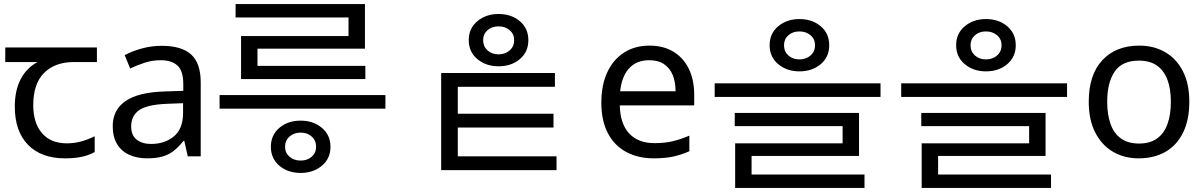

<svg xmlns="http://www.w3.org/2000/svg" viewBox="-20 -771 5940 947"><path d="M301 10Q183 10 118 -57Q53 -124 53 -245Q53 -325 82 -380.5Q111 -436 165 -465H6V-537H458V-465H345Q251 -465 197.5 -411.5Q144 -358 144 -252Q144 -165 187 -114.5Q230 -64 310 -64Q347 -64 381 -73.5Q415 -83 447 -99V-21Q418 -5 383 2.5Q348 10 301 10Z M778 -545Q876 -545 923 -502Q970 -459 970 -365V0H906L889 -76H885Q862 -47 837.5 -27.5Q813 -8 781.5 1Q750 10 705 10Q657 10 618.5 -7Q580 -24 558 -59.5Q536 -95 536 -149Q536 -229 599 -272.5Q662 -316 793 -320L884 -323V-355Q884 -422 855 -448Q826 -474 773 -474Q731 -474 693 -461.5Q655 -449 622 -433L595 -499Q630 -518 678 -531.5Q726 -545 778 -545ZM804 -259Q704 -255 665.5 -227Q627 -199 627 -148Q627 -103 654.5 -82Q682 -61 725 -61Q793 -61 838 -98.5Q883 -136 883 -214V-262Z M1463 82Q1400 82 1358 46.5Q1316 11 1316 -47Q1316 -105 1358 -140.5Q1400 -176 1463 -176Q1525 -176 1567.5 -140.5Q1610 -105 1610 -47Q1610 11 1567.5 46.5Q1525 82 1463 82ZM1463 21Q1496 21 1517.5 2Q1539 -17 1539 -47Q1539 -78 1517.5 -97.5Q1496 -117 1463 -117Q1430 -117 1408 -97.5Q1386 -78 1386 -47Q1386 -17 1408 2Q1430 21 1463 21ZM1881 -235H1063V-302H1881ZM1782 -381H1169V-593H1699V-707H1780V-531H1250V-446H1782ZM1780 -685H1142V-751H1780Z M2439 -702Q2502 -702 2544 -666.5Q2586 -631 2586 -573Q2586 -515 2544 -479.5Q2502 -444 2439 -444Q2377 -444 2334.5 -479.5Q2292 -515 2292 -573Q2292 -631 2334.5 -666.5Q2377 -702 2439 -702ZM2439 -641Q2406 -641 2384.5 -622Q2363 -603 2363 -573Q2363 -542 2384.5 -522.5Q2406 -503 2439 -503Q2472 -503 2494 -522.5Q2516 -542 2516 -573Q2516 -603 2494 -622Q2472 -641 2439 -641ZM2156 -411H2717V-343H2238V35H2156ZM2156 0H2725V68H2156ZM2175 -210H2710V-142H2175Z M3183 -546Q3252 -546 3301.5 -516Q3351 -486 3377.5 -431.5Q3404 -377 3404 -304V-251H3037Q3039 -160 3083.5 -112.5Q3128 -65 3208 -65Q3259 -65 3298.5 -74.5Q3338 -84 3380 -102V-25Q3339 -7 3299 1.5Q3259 10 3204 10Q3128 10 3069.5 -21Q3011 -52 2978.5 -113.5Q2946 -175 2946 -264Q2946 -352 2975.5 -415Q3005 -478 3058.5 -512Q3112 -546 3183 -546ZM3182 -474Q3119 -474 3082.5 -433.5Q3046 -393 3039 -321H3312Q3312 -367 3298 -401Q3284 -435 3255.5 -454.5Q3227 -474 3182 -474Z M3923 -677Q3986 -677 4028 -641.5Q4070 -606 4070 -548Q4070 -490 4028 -454.5Q3986 -419 3923 -419Q3861 -419 3818.5 -454.5Q3776 -490 3776 -548Q3776 -606 3818.5 -641.5Q3861 -677 3923 -677ZM3923 -616Q3890 -616 3868.5 -597Q3847 -578 3847 -548Q3847 -517 3868.5 -497.5Q3890 -478 3923 -478Q3956 -478 3978 -497.5Q4000 -517 4000 -548Q4000 -578 3978 -597Q3956 -616 3923 -616ZM3505 -360H4323V-293H3505ZM3604 -214H4217V-2H3687V112H3606V-64H4136V-149H3604ZM3606 90H4244V156H3606Z M4843 -677Q4906 -677 4948 -641.5Q4990 -606 4990 -548Q4990 -490 4948 -454.5Q4906 -419 4843 -419Q4781 -419 4738.5 -454.5Q4696 -490 4696 -548Q4696 -606 4738.5 -641.5Q4781 -677 4843 -677ZM4843 -616Q4810 -616 4788.5 -597Q4767 -578 4767 -548Q4767 -517 4788.5 -497.5Q4810 -478 4843 -478Q4876 -478 4898 -497.5Q4920 -517 4920 -548Q4920 -578 4898 -597Q4876 -616 4843 -616ZM4425 -360H5243V-293H4425ZM4524 -214H5137V-2H4607V112H4526V-64H5056V-149H4524ZM4526 90H5164V156H4526Z M5846 -269Q5846 -180 5815.5 -117.5Q5785 -55 5729 -22.5Q5673 10 5596 10Q5525 10 5469.5 -22.5Q5414 -55 5382 -117.5Q5350 -180 5350 -269Q5350 -402 5417 -474Q5484 -546 5599 -546Q5672 -546 5727.5 -513.5Q5783 -481 5814.5 -419.5Q5846 -358 5846 -269ZM5441 -269Q5441 -206 5457.5 -159.5Q5474 -113 5509 -88Q5544 -63 5598 -63Q5652 -63 5687 -88Q5722 -113 5738.5 -159.5Q5755 -206 5755 -269Q5755 -333 5738 -378Q5721 -423 5686.5 -447.5Q5652 -472 5597 -472Q5515 -472 5478 -418Q5441 -364 5441 -269Z"/></svg>

Font: korean25
Style: Book
Weight: 400
Designer: Jelle Bosma - Monotype Design Team
Foundry: Monotype Imaging Inc.
Version: Version 2.003